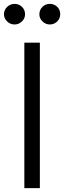

<svg xmlns="http://www.w3.org/2000/svg" viewBox="-28 -970 330 990"><path d="M47.5 -843.8Q25 -843.8 8.8 -859.4Q-7.5 -875 -7.5 -896.2Q-7.5 -918.8 8.8 -934.4Q25 -950 47.5 -950Q70 -950 85.6 -934.4Q101.2 -918.8 101.2 -896.2Q101.2 -875 85 -859.4Q68.8 -843.8 47.5 -843.8ZM228.8 -843.8Q207.5 -843.8 191.2 -859.4Q175 -875 175 -896.2Q175 -918.8 190.6 -934.4Q206.2 -950 228.8 -950Q251.2 -950 266.9 -935Q282.5 -920 282.5 -896.2Q282.5 -875 266.9 -859.4Q251.2 -843.8 228.8 -843.8ZM97.5 0V-750H177.5V0Z"/></svg>

Font: Now Alt
Style: Regular
Weight: 400
Designer: Alfredo Marco Pradil
Foundry: Alfredo Marco Pradil
Version: Version 1.002;PS 001.002;hotconv 1.0.88;makeotf.lib2.5.64775